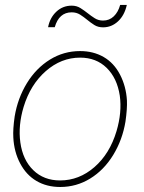

<svg xmlns="http://www.w3.org/2000/svg" viewBox="-20 -744 579 774"><path d="M491.2 -724.1Q481.9 -682.1 455.8 -658Q429.7 -633.8 395.5 -633.8Q375 -633.8 360.1 -643.3Q345.2 -652.8 331.3 -664.3Q317.4 -675.8 302.7 -685.1Q288.1 -694.3 269 -694.3Q217.8 -694.3 200.7 -634.3H173.8Q181.2 -672.4 207 -696.8Q232.9 -721.2 269 -721.2Q289.1 -721.2 304.4 -711.4Q319.8 -701.7 333.3 -690.9Q346.7 -680.2 361.6 -670.7Q376.5 -661.1 395.5 -661.1Q420.9 -661.1 438.7 -678.2Q456.5 -695.3 464.4 -724.1ZM39.1 -274.4Q51.3 -348.1 88.4 -408.7Q125.5 -469.2 181.2 -503.7Q236.8 -538.1 302.7 -538.1Q356.4 -538.1 397.9 -514.2Q439.5 -490.2 463.9 -443.1Q488.3 -396 491.7 -338.9Q493.2 -305.7 485.8 -253.9Q473.6 -180.2 436.3 -119.1Q398.9 -58.1 343.5 -24.2Q288.1 9.8 222.7 9.8Q168.5 9.8 127.2 -14.4Q85.9 -38.6 61.3 -85.2Q36.6 -131.8 33.7 -189.9Q31.7 -222.7 39.1 -274.4ZM62 -169.9Q71.8 -99.1 114.3 -57.9Q156.7 -16.6 222.2 -16.6Q298.8 -16.6 360.6 -70.3Q422.4 -124 449.7 -215.3Q472.2 -291 462.9 -358.4Q452.1 -429.2 409.9 -470.5Q367.7 -511.7 303.2 -511.7Q226.6 -511.7 164.6 -457.3Q102.5 -402.8 75.2 -313Q52.7 -238.3 62 -169.9Z"/></svg>

Font: TypoPRO Roboto
Style: Italic
Weight: 250
Italic angle: -12°
Designer: Google
Version: Version 2.136; 2016